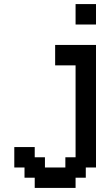

<svg xmlns="http://www.w3.org/2000/svg" viewBox="-20 -720 540 940"><path d="M50 100H100V150H150V200H350V150H400V100H450V-500H250V-400H350V50H300V100H200V50H150V0H50ZM350 -600H450V-700H350Z"/></svg>

Font: Matrix Sans Video
Style: Regular
Weight: 400
Designer: Brad Neil
Version: Version 1.100